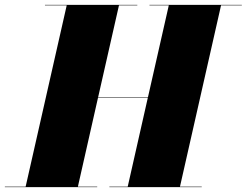

<svg xmlns="http://www.w3.org/2000/svg" viewBox="-65 -770 1015 790"><path d="M-45 -2V0H335V-2H255.5L338.5 -369H543.5L460.5 -2H385V0H765V-2H675.5L844.5 -748H930V-750H550V-748H629.5L544 -371H339L424.5 -748H500V-750H120V-748H209.5L40.5 -2Z"/></svg>

Font: Bodoni* 96pt Fatface
Style: Italic
Weight: 900
Italic angle: -13°
Version: Version 2.3